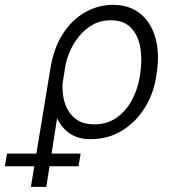

<svg xmlns="http://www.w3.org/2000/svg" viewBox="-128 -554 713 778"><path d="M-2.8 203.1 76.3 -277Q90.2 -361.5 128 -418.9Q165.8 -476.2 218.6 -505.3Q271.3 -534.4 329.5 -534.4Q395.6 -534.4 440 -498.9Q484.4 -463.4 502.1 -399.3Q519.9 -335.2 505.7 -250L504.3 -240.1Q492.2 -168.3 455.4 -111.9Q418.7 -55.4 363.1 -22.7Q307.5 9.9 239 9.9Q189.3 9.9 155.7 -12.4Q122.2 -34.8 103.3 -74.6L59.7 203.1ZM125.7 -215.9Q123.9 -190 128.7 -161Q133.5 -132.1 147.9 -106.9Q162.3 -81.7 188.2 -65.9Q214.1 -50.1 254.3 -50.1Q304.7 -50.1 342.5 -75.8Q380.3 -101.6 404.5 -144.7Q428.6 -187.9 437.9 -240.1L439.3 -250Q449.2 -310 440.7 -360.4Q432.2 -410.9 402.9 -441.4Q373.6 -471.9 320.7 -471.9Q279.8 -471.9 247.7 -453.8Q215.6 -435.7 192.3 -406.8Q169 -377.8 155 -345.2Q141 -312.5 136.4 -283.7ZM-108.3 119.7 -99.4 68.5H198.9L190 119.7Z"/></svg>

Font: Inter Light  BETA
Style: Italic
Weight: 300
Italic angle: 9.39999°
Designer: Rasmus Andersson
Foundry: rsms
Version: Version 3.011;git-f93a4a705